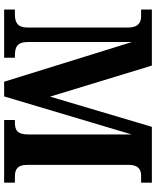

<svg xmlns="http://www.w3.org/2000/svg" viewBox="67 -821 754 928"><g transform="rotate(90 444.0 -357.0)"><path d="M26 0H259V-52H252C209 -52 183 -60 183 -117V-618L375 0H446L630 -617V-116C629 -65 612 -52 571 -52H560V0H863V-52H834C798 -52 777 -65 777 -110V-604C777 -649 801 -662 828 -662H863V-714H593L447 -222L297 -714H26V-662H59C87 -662 113 -649 113 -601V-112C113 -64 87 -52 49 -52H26Z"/></g></svg>

Font: Noto Serif Hebrew SemiCondensed
Style: Bold
Weight: 700
Width: 4
Designer: Monotype Design Team
Foundry: Monotype Imaging Inc.
Version: Version 2.004